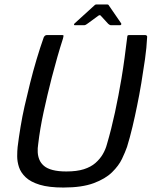

<svg xmlns="http://www.w3.org/2000/svg" viewBox="-20 -830 679 860"><path d="M264 10Q199 10 158 -2.5Q117 -15 95 -36Q73 -57 65 -81.5Q57 -106 57 -130Q57 -154 59 -172Q64 -213 72 -261.5Q80 -310 90 -354Q101 -402 114.5 -456.5Q128 -511 144 -564.5Q160 -618 176 -663Q178 -667 181.5 -670Q185 -673 190 -673Q207 -673 223.5 -673Q240 -673 257 -673Q264 -673 264.5 -671Q265 -669 262 -657Q249 -617 236.5 -573Q224 -529 212 -483Q192 -405 175.5 -329Q159 -253 151 -184Q148 -166 149 -148Q150 -130 156.5 -114.5Q163 -99 177 -87Q191 -75 216 -68.5Q241 -62 277 -62Q324 -62 355.5 -72Q387 -82 407.5 -100Q428 -118 440.5 -139.5Q453 -161 459 -184Q479 -252 495 -326.5Q511 -401 524 -478Q532 -526 538 -571Q544 -616 549 -657Q550 -669 551.5 -671Q553 -673 560 -673Q577 -673 594.5 -673Q612 -673 630 -673Q635 -673 637.5 -670Q640 -667 639 -663Q637 -618 629.5 -565Q622 -512 613 -458Q604 -404 594 -356Q585 -311 573.5 -262.5Q562 -214 549 -172Q541 -149 526.5 -118.5Q512 -88 482 -58.5Q452 -29 399.5 -9.5Q347 10 264 10ZM315 -717Q312 -717 311.5 -719.5Q311 -722 314 -725L402 -805Q406 -810 411 -810H460Q466 -810 468 -805L523 -725Q524 -722 522.5 -719.5Q521 -717 517 -717H478Q474 -717 471.5 -718.5Q469 -720 465 -723L431 -760Q428 -764 421 -760L369 -722Q366 -720 363 -718.5Q360 -717 356 -717Z"/></svg>

Font: Glory Medium
Style: Italic
Weight: 500
Italic angle: -12°
Version: Version 1.011